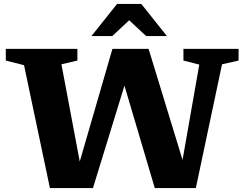

<svg xmlns="http://www.w3.org/2000/svg" viewBox="-20 -955 1244 975"><path d="M766 0 612 -520 452 0H233.5L102 -624L9.5 -647.5V-707H373V-647.5L292 -628.5L385 -134.5L551 -707H734.5L907 -143L992 -627L911.5 -647.5V-707H1191.5V-647.5L1107.5 -628.5L974.5 0ZM722 -772 636 -852 550 -772H444.5L574.5 -935H697.5L827.5 -772Z"/></svg>

Font: Newsreader Caption SemiBold
Style: Regular
Weight: 600
Designer: Hugues Gentile
Foundry: Production Type
Version: Version 1.001